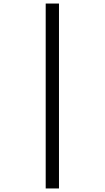

<svg xmlns="http://www.w3.org/2000/svg" viewBox="-20 -871 591 1084"><path d="M238 193V-851H313V193Z"/></svg>

Font: Noto Sans Tamil UI Condensed
Style: Regular
Weight: 400
Width: 3
Designer: Jelle Bosma - Monotype Design Team
Foundry: Monotype Imaging Inc.
Version: Version 2.004; ttfautohint (v1.8.4.7-5d5b)